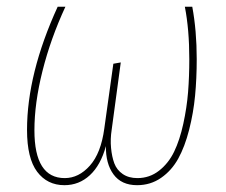

<svg xmlns="http://www.w3.org/2000/svg" viewBox="-20 -539 669 569"><path d="M170.9 9.8Q120.1 9.8 90.1 -30Q60.1 -69.8 60.1 -153.8Q60.1 -320.8 150.9 -519H173.8Q129.9 -424.3 106 -328.9Q82 -233.4 82 -152.8Q82 -11.2 171.9 -11.2Q213.4 -11.2 246.3 -48.1Q279.3 -85 289.1 -158.2L315.9 -350.1L337.9 -354L311 -154.8Q306.6 -126.5 309.1 -100.6Q311.5 -74.7 318.8 -54.9Q326.2 -35.2 343.8 -23.2Q361.3 -11.2 387.2 -11.2Q423.3 -11.2 451.4 -33.2Q479.5 -55.2 496.1 -89.6Q512.7 -124 523.2 -172.1Q533.7 -220.2 537.4 -266.4Q541 -312.5 541 -363.8Q541 -451.7 527.8 -519H549.8Q563 -448.2 563 -363.8Q563 -306.2 558.1 -255.1Q553.2 -204.1 540.5 -154.3Q527.8 -104.5 508.3 -69.1Q488.8 -33.7 457.5 -12Q426.3 9.8 386.2 9.8Q339.8 9.8 316.4 -22.2Q293 -54.2 293.9 -106Q278.3 -49.3 246.3 -19.8Q214.4 9.8 170.9 9.8Z"/></svg>

Font: Fira Sans Compressed Thin
Style: Italic
Weight: 100
Width: 3
Italic angle: -8°
Designer: Carrois Corporate & Edenspiekermann AG
Foundry: Carrois Corporate GbR & Edenspiekermann AG
Version: Version 4.203;PS 004.203;hotconv 1.0.88;makeotf.lib2.5.64775